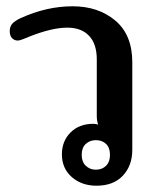

<svg xmlns="http://www.w3.org/2000/svg" viewBox="-20 -581 516 611"><path d="M177 -90Q177 -132 204.5 -159.5Q232 -187 277 -187Q286 -187 292 -184Q288 -198 288 -211V-392Q288 -441 263.5 -467Q239 -493 194 -493Q145 -493 72 -464Q67 -462 55 -457Q43 -452 36 -452Q26 -452 18.5 -459.5Q11 -467 11 -482Q11 -497 19.5 -506Q28 -515 45 -523Q128 -561 211 -561Q293 -561 347 -515.5Q401 -470 401 -383V-104Q401 -54 371 -22Q341 10 287 10Q240 10 208.5 -17.5Q177 -45 177 -90ZM330 -88Q330 -111 317.5 -123Q305 -135 285 -135Q266 -135 253 -123Q240 -111 240 -88Q240 -66 253 -53.5Q266 -41 285 -41Q305 -41 317.5 -53.5Q330 -66 330 -88Z"/></svg>

Font: Maitree Semibold
Style: Regular
Weight: 600
Designer: CadsonDemak Team
Foundry: CadsonDemak
Version: Version 1.010